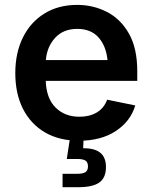

<svg xmlns="http://www.w3.org/2000/svg" viewBox="-20 -573 631 797"><path d="M308.6 11.2Q226.1 11.2 166.7 -23.4Q107.4 -58.1 75.4 -121.1Q43.5 -184.1 43.5 -269.5Q43.5 -353.5 75 -417.2Q106.4 -481 164.3 -516.8Q222.2 -552.7 300.3 -552.7Q366.7 -552.7 423.6 -523.7Q480.5 -494.6 515.1 -433.8Q549.8 -373 549.8 -277.3V-237.3H169.9Q172.4 -164.6 210.7 -126.5Q249 -88.4 310.1 -88.4Q352.1 -88.4 382.1 -106.4Q412.1 -124.5 424.8 -159.2L541.5 -135.3Q522 -69.3 460.7 -29.1Q399.4 11.2 308.6 11.2ZM170.4 -323.7H426.3Q420.4 -382.3 388.9 -417.7Q357.4 -453.1 300.8 -453.1Q242.7 -453.1 208.7 -415.8Q174.8 -378.4 170.4 -323.7ZM239.7 204.1V148.4H300.3Q324.7 148.4 335 141.4Q345.2 134.3 345.2 117.7Q345.2 100.6 335 93.8Q324.7 86.9 300.3 86.9H257.3L273.9 -22H327.1V0L325.2 42.5Q419.9 41 419.9 120.1Q419.9 164.6 392.6 184.3Q365.2 204.1 304.7 204.1Z"/></svg>

Font: Inter SemiBold
Style: Regular
Weight: 600
Designer: Rasmus Andersson
Foundry: rsms
Version: Version 4.001;git-9221beed3